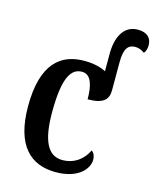

<svg xmlns="http://www.w3.org/2000/svg" viewBox="-115 -840 760 930"><g transform="rotate(15 265.0 -375.0)"><path d="M253 10C366 10 414 -49 414 -95C414 -113 408 -128 395 -137C375 -92 331 -55 269 -55C195 -55 162 -127 162 -266C162 -442 198 -493 252 -493C299 -493 312 -437 312 -371C393 -371 415 -399 415 -444V-585C415 -657 437 -676 470 -676C489 -676 503 -669 517 -659C525 -668 530 -683 530 -700C530 -738 505 -760 461 -760C389 -760 358 -694 358 -611V-524C332 -538 295 -547 249 -547C133 -547 42 -480 42 -265C42 -66 128 10 253 10Z"/></g></svg>

Font: Noto Serif Condensed Semi
Style: Regular
Weight: 600
Width: 3
Designer: Monotype Design Team
Foundry: Monotype Imaging Inc.
Version: Version 1.002